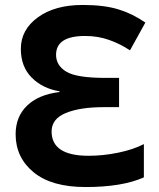

<svg xmlns="http://www.w3.org/2000/svg" viewBox="-20 -744 640 774"><path d="M560 -29V-163Q517 -141 456.5 -128.5Q396 -116 337 -116Q188 -116 188 -214Q188 -265 245.5 -288.5Q303 -312 397 -312H460V-430H404Q289 -430 247.5 -455Q206 -480 206 -523Q206 -599 323 -599Q375 -599 420 -583Q465 -567 504 -541L566 -653Q514 -689 456.5 -706.5Q399 -724 313 -724Q201 -724 132.5 -674Q64 -624 64 -547Q64 -475 108 -431Q152 -387 220 -376V-373Q136 -363 89.5 -318.5Q43 -274 43 -203Q43 -109 115.5 -49.5Q188 10 325 10Q473 10 560 -29Z"/></svg>

Font: Noto Sans Mono UI
Style: Bold
Weight: 700
Designer: Monotype Design team
Foundry: Monotype Imaging Inc.
Version: 1.000